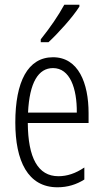

<svg xmlns="http://www.w3.org/2000/svg" viewBox="-20 -878 439 815"><path d="M317 -850V-858H253C226 -809 195 -764 153 -711V-699H186C226 -736 288 -804 317 -850ZM205 -635C98 -635 45 -531 45 -358C45 -195 98 -83 224 -83C267 -83 305 -95 338 -116V-167C301 -142 265 -130 228 -130C141 -130 99 -208 98 -356H356V-398C356 -525 313 -635 205 -635ZM205 -589C277 -589 307 -503 306 -400H99C105 -528 143 -589 205 -589Z"/></svg>

Font: Noto Sans Kannada UI ExtraCondensed Light
Style: Regular
Weight: 300
Width: 2
Designer: Jelle Bosma - Monotype Design Team
Foundry: Monotype Imaging Inc.
Version: Version 2.005